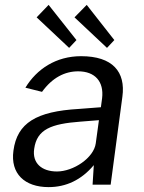

<svg xmlns="http://www.w3.org/2000/svg" viewBox="-20 -756 589 786"><path d="M179 -736 130 -685 263 -560 293 -592ZM335 -736 285 -685 418 -560 448 -592ZM179 10C250 10 313 -19 364 -80L359 0H433L481 -360C495 -462 441 -526 312 -526C209 -526 130 -473 84 -397L152 -380C194 -438 245 -464 300 -464C369 -464 406 -422 398 -354L393 -317L302 -310C129 -300 50 -253 35 -139C22 -45 81 10 179 10ZM213 -54C151 -54 111 -88 120 -147C131 -227 190 -249 309 -258L385 -264L372 -169C364 -110 281 -54 213 -54Z"/></svg>

Font: United Sans
Style: Italic
Weight: 400
Italic angle: -8°
Designer: Pablo Impallari, Rodrigo Fuenzalida (Modified by Dan O. Williams)
Version: Version 1.000;PS 001.000;hotconv 1.0.88;makeotf.lib2.5.64775